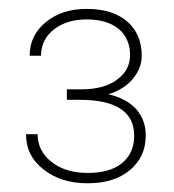

<svg xmlns="http://www.w3.org/2000/svg" viewBox="-20 -735 395 436"><path d="M131.8 -508.3C131.8 -508.3 161.1 -508.3 161.1 -508.3C161.1 -508.3 161.1 -508.3 161.1 -508.3C243.7 -508.3 284.7 -481 284.7 -426.8C284.7 -426.8 284.7 -426.8 284.7 -426.8C284.7 -400.4 275.4 -379.9 257.3 -364.7C238.8 -349.6 212.9 -342.3 179.2 -342.3C145.5 -342.3 118.2 -350.6 97.2 -367.2C76.2 -383.8 65.4 -404.8 65.4 -430.2C65.4 -430.2 39.1 -430.2 39.1 -430.2C39.1 -430.2 39.1 -430.2 39.1 -430.2C39.1 -397.5 52.2 -370.6 79.1 -350.1C105.5 -329.1 138.7 -318.8 179.2 -318.8C179.2 -318.8 179.2 -318.8 179.2 -318.8C218.8 -318.8 251 -328.6 274.9 -348.6C298.8 -368.7 311 -394.5 311 -427.2C311 -427.2 311 -427.2 311 -427.2C311 -450.7 303.7 -470.7 289.6 -486.8C275.4 -502.9 253.9 -514.6 226.1 -521C226.1 -521 226.1 -521 226.1 -521C250.5 -528.3 269 -540.5 282.2 -556.6C295.4 -572.8 301.8 -589.8 301.8 -608.4C301.8 -608.4 301.8 -608.4 301.8 -608.4C301.8 -641.6 290.5 -667.5 268.6 -686.5C246.1 -705.6 215.3 -714.8 176.8 -714.8C176.8 -714.8 176.8 -714.8 176.8 -714.8C139.6 -714.8 108.9 -705.1 84.5 -685.1C59.6 -665 47.4 -639.6 47.4 -608.4C47.4 -608.4 73.2 -608.4 73.2 -608.4C73.2 -608.4 73.2 -608.4 73.2 -608.4C73.2 -633.3 83 -653.3 103 -668.5C122.6 -683.6 147 -690.9 176.8 -690.9C176.8 -690.9 176.8 -690.9 176.8 -690.9C207.5 -690.9 231.9 -683.6 249.5 -669.4C266.6 -654.8 275.4 -634.8 275.4 -609.9C275.4 -609.9 275.4 -609.9 275.4 -609.9C275.4 -587.4 265.6 -568.8 246.6 -554.7C227.5 -540 201.2 -532.7 168.5 -532.2C168.5 -532.2 131.8 -532.2 131.8 -532.2C131.8 -532.2 131.8 -508.3 131.8 -508.3Z"/></svg>

Font: WOX
Style: Regular
Weight: 500
Designer: Google
Foundry: ""
Version: ""